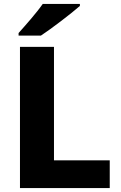

<svg xmlns="http://www.w3.org/2000/svg" viewBox="-20 -951 610 971"><path d="M384 -921V-931H196C165 -886 107 -821 74 -784V-771H187C239 -805 341 -883 384 -921ZM81 0H535V-140H253V-714H81Z"/></svg>

Font: Noto Sans Lao UI ExtBd
Style: Regular
Weight: 800
Designer: Monotype Design Team
Foundry: Monotype Imaging Inc.
Version: Version 2.000